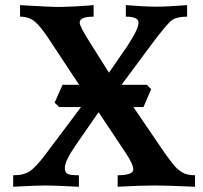

<svg xmlns="http://www.w3.org/2000/svg" viewBox="-20 -713 775 733"><path d="M724.6 0Q617.7 -4.9 570.3 -4.9Q514.6 -4.9 429.2 0V-43.9Q488.8 -44.4 488.8 -65.9Q488.8 -85.9 460.4 -128.4L356.4 -284.7Q314 -223.1 270.8 -161.1Q227.5 -99.1 227.5 -71.8Q227.5 -56.2 236.6 -50Q245.6 -43.9 281.2 -43.9V0Q186.5 -4.9 153.3 -4.9Q118.2 -4.9 30.3 0V-43.9Q72.8 -43.9 95.5 -60.5Q118.2 -77.1 148.9 -117.2L315.4 -338.9L163.1 -569.3Q134.3 -612.8 112.3 -631.1Q90.3 -649.4 56.6 -649.4V-693.4Q174.3 -686.5 196.3 -686.5Q253.9 -686.5 337.4 -693.4V-649.4Q284.2 -649.4 284.2 -627Q284.2 -611.8 326.7 -545.4L396 -435.5L466.3 -537.6Q508.8 -601.6 508.8 -627Q508.8 -649.4 460.4 -649.4V-693.4Q534.2 -687.5 577.1 -687.5Q616.7 -687.5 694.3 -693.4V-649.4Q656.7 -649.4 637.9 -637.2Q619.1 -625 556.2 -540.5L437.5 -380.4L608.4 -129.4Q631.8 -97.2 643.8 -82.5Q655.8 -67.9 674.1 -55.9Q692.4 -43.9 724.6 -43.9ZM527.8 -304.2H206.1L188.5 -320.8L218.8 -389.2H540.5L557.1 -372.6Z"/></svg>

Font: Kelvinch
Style: Bold
Weight: 700
Designer: Paul James Miller
Foundry: High-Logic / Made with FontCreator
Version: Version 3.501;March 28, 2021;FontCreator 13.0.0.2683 64-bit